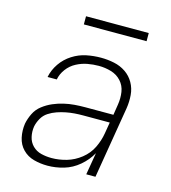

<svg xmlns="http://www.w3.org/2000/svg" viewBox="-107 -792 790 887"><g transform="rotate(15 288.0 -348.5)"><path d="M201 8Q240 8 279 -3.5Q318 -15 350.5 -42.5Q383 -70 403 -106L385 0H429L486 -343Q491 -375 488.5 -406.5Q486 -438 471 -464.5Q456 -491 431 -508Q406 -525 375 -531.5Q344 -538 312 -538Q277 -538 242.5 -531Q208 -524 176.5 -504Q145 -484 124 -453.5Q103 -423 96 -388H140Q145 -415 162.5 -438.5Q180 -462 205.5 -475.5Q231 -489 258 -494Q285 -499 312 -499Q342 -499 371 -490.5Q400 -482 419.5 -460.5Q439 -439 443.5 -409.5Q448 -380 443 -349L435 -298H301Q275 -298 249.5 -296Q224 -294 198.5 -288Q173 -282 148.5 -271.5Q124 -261 102 -244Q80 -227 68 -202.5Q56 -178 51 -153Q46 -119 53 -86.5Q60 -54 82 -31.5Q104 -9 135.5 -0.5Q167 8 201 8ZM210 -31Q184 -31 160 -37Q136 -43 119 -60Q102 -77 96.5 -101.5Q91 -126 95 -151Q99 -171 110 -190.5Q121 -210 139.5 -222Q158 -234 178.5 -241Q199 -248 219.5 -252Q240 -256 260 -257.5Q280 -259 301 -259H428L419 -205Q413 -169 396.5 -135Q380 -101 349 -76.5Q318 -52 282 -41.5Q246 -31 210 -31ZM495 -666V-705H195V-666Z"/></g></svg>

Font: Iosevka Sparkle XLtObl
Style: Regular
Weight: 200
Italic angle: -9°
Designer: Belleve Invis
Foundry: Belleve Invis
Version: Version 4.5.0; ttfautohint (v1.8.3)